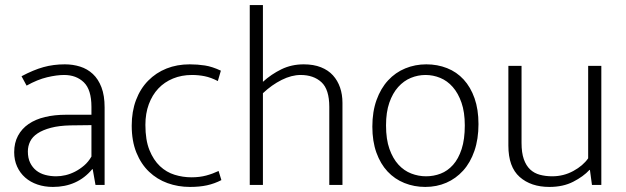

<svg xmlns="http://www.w3.org/2000/svg" viewBox="-20 -730 2470 758"><path d="M65 -429Q112 -454 151.5 -465Q191 -476 236 -476Q268 -476 296.5 -467Q325 -458 346.5 -438Q368 -418 380.5 -385.5Q393 -353 393 -306V0H357L346 -62H344Q315 -27 276 -9.5Q237 8 189 8Q156 8 128 -1.5Q100 -11 79.5 -29Q59 -47 47.5 -72.5Q36 -98 36 -129Q36 -166 51 -194Q66 -222 93 -240.5Q120 -259 157.5 -268Q195 -277 241 -277H341V-308Q341 -376 311 -405Q281 -434 233 -434Q204 -434 166 -425Q128 -416 85 -392ZM341 -236 258 -235Q213 -234 181 -225.5Q149 -217 128.5 -203.5Q108 -190 99 -171.5Q90 -153 90 -132Q90 -106 99 -87.5Q108 -69 123 -57Q138 -45 158.5 -39.5Q179 -34 202 -34Q220 -34 239 -38.5Q258 -43 276.5 -52.5Q295 -62 312 -76.5Q329 -91 341 -112Z M736 -30Q768 -30 794 -37Q820 -44 843 -55L854 -19Q827 -5 797.5 1.5Q768 8 730 8Q683 8 641.5 -7Q600 -22 568.5 -52Q537 -82 518.5 -127.5Q500 -173 500 -234Q500 -290 517 -335Q534 -380 565 -411.5Q596 -443 637.5 -459.5Q679 -476 729 -476Q760 -476 789 -471.5Q818 -467 852 -451L840 -410Q813 -424 788.5 -429Q764 -434 738 -434Q697 -434 663 -420Q629 -406 605 -380.5Q581 -355 567.5 -318.5Q554 -282 554 -237Q554 -177 570 -137.5Q586 -98 611.5 -74Q637 -50 669.5 -40Q702 -30 736 -30Z M1018 0H966V-710H1018V-407Q1051 -437 1091 -456.5Q1131 -476 1179 -476Q1218 -476 1247 -464.5Q1276 -453 1294.5 -432.5Q1313 -412 1322.5 -384.5Q1332 -357 1332 -324V0H1280V-308Q1280 -377 1249 -405.5Q1218 -434 1167 -434Q1131 -434 1092 -414.5Q1053 -395 1018 -362Z M1869 -240Q1869 -181 1853 -134.5Q1837 -88 1808.5 -56.5Q1780 -25 1742 -8.5Q1704 8 1659 8Q1615 8 1576.5 -7.5Q1538 -23 1510 -53Q1482 -83 1466 -127.5Q1450 -172 1450 -230Q1450 -289 1466.5 -335Q1483 -381 1512 -412.5Q1541 -444 1580 -460Q1619 -476 1663 -476Q1707 -476 1745 -461Q1783 -446 1810.5 -416Q1838 -386 1853.5 -342Q1869 -298 1869 -240ZM1815 -235Q1815 -287 1802 -324.5Q1789 -362 1767.5 -386.5Q1746 -411 1718 -422.5Q1690 -434 1660 -434Q1630 -434 1602 -422.5Q1574 -411 1552 -386.5Q1530 -362 1517 -324.5Q1504 -287 1504 -235Q1504 -180 1517.5 -142Q1531 -104 1553 -80Q1575 -56 1603.5 -45Q1632 -34 1662 -34Q1692 -34 1719.5 -44.5Q1747 -55 1768.5 -79Q1790 -103 1802.5 -141.5Q1815 -180 1815 -235Z M2302 -470H2354V0H2317L2309 -59H2307Q2283 -33 2243 -12.5Q2203 8 2149 8Q2076 8 2031.5 -31.5Q1987 -71 1987 -155V-470H2039V-166Q2039 -127 2048 -101.5Q2057 -76 2073 -61Q2089 -46 2111.5 -40Q2134 -34 2160 -34Q2205 -34 2243.5 -55Q2282 -76 2302 -105Z"/></svg>

Font: Mukta Malar ExtraLight
Style: Regular
Weight: 275
Designer: Aadarsh Rajan, Girish Dalvi, Yashodeep Gholap
Foundry: Ek Type
Version: Version 2.538;PS 1.000;hotconv 16.6.51;makeotf.lib2.5.65220;